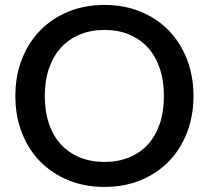

<svg xmlns="http://www.w3.org/2000/svg" viewBox="-20 -748 844 776"><path d="M762 -360Q762 -280 736 -212.5Q710 -145 662.8 -96.2Q615.5 -47.5 549.2 -20Q483 7.5 402 7.5Q321.5 7.5 255.2 -20Q189 -47.5 141.5 -96.2Q94 -145 68 -212.5Q42 -280 42 -360Q42 -440 68 -507.5Q94 -575 141.5 -624Q189 -673 255.2 -700.5Q321.5 -728 402 -728Q483 -728 549.2 -700.5Q615.5 -673 662.8 -624Q710 -575 736 -507.5Q762 -440 762 -360ZM642.5 -360Q642.5 -422 625.8 -471.5Q609 -521 577.8 -555.5Q546.5 -590 502 -608.5Q457.5 -627 402 -627Q347 -627 302.5 -608.5Q258 -590 226.5 -555.5Q195 -521 178 -471.5Q161 -422 161 -360Q161 -297.5 178 -248Q195 -198.5 226.5 -164.2Q258 -130 302.5 -111.8Q347 -93.5 402 -93.5Q457.5 -93.5 502 -111.8Q546.5 -130 577.8 -164.2Q609 -198.5 625.8 -248Q642.5 -297.5 642.5 -360Z"/></svg>

Font: Lato SemiBold
Style: Regular
Weight: 600
Designer: Lukasz Dziedzic with Adam Twardoch and Botio Nikoltchev
Foundry: tyPoland Lukasz Dziedzic
Version: Version 2.015; 2015-08-06; http://www.latofonts.com/